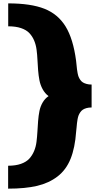

<svg xmlns="http://www.w3.org/2000/svg" viewBox="-20 -960 592 1141"><path d="M28.8 -803.7V-939.9Q163.1 -939.9 243.9 -908Q324.7 -876 369.9 -802.5Q415 -729 432.1 -599.6Q433.1 -590.3 434.8 -574.5Q436.5 -558.6 437.5 -548.8Q438.5 -539.1 441.2 -525.4Q443.8 -511.7 447.3 -503.2Q450.7 -494.6 457.3 -485.1Q463.9 -475.6 472.7 -470.2Q481.4 -464.8 494.6 -461.2Q507.8 -457.5 524.4 -457.5V-321.3Q507.3 -321.3 494.1 -317.6Q481 -314 472.2 -308.1Q463.4 -302.2 456.8 -292.5Q450.2 -282.7 446.8 -273.7Q443.4 -264.6 440.9 -251.2Q438.5 -237.8 437.5 -227.8Q436.5 -217.8 435.1 -202.6Q433.6 -187.5 432.6 -178.7Q425.8 -81.5 399.4 -16.1Q373 49.3 322 88.6Q271 127.9 200.7 144.5Q130.4 161.1 28.3 161.1V24.9Q72.8 24.9 104.5 13.7Q136.2 2.4 154.1 -17.1Q171.9 -36.6 182.6 -62.3Q193.4 -87.9 197 -117.9Q200.7 -147.9 202.4 -179Q204.1 -210 206.5 -241.5Q209 -272.9 214.4 -300Q219.7 -327.1 233.4 -350.8Q247.1 -374.5 268.6 -388.7Q247.1 -404.8 233.4 -429.9Q219.7 -455.1 214.4 -482.9Q209 -510.7 206.5 -542.2Q204.1 -573.7 202.6 -604.5Q201.2 -635.3 197.3 -664.8Q193.4 -694.3 182.9 -719.2Q172.4 -744.1 154.5 -763.2Q136.7 -782.2 105 -793Q73.2 -803.7 28.8 -803.7Z"/></svg>

Font: Coda
Style: Heavy
Weight: 800
Version: Version 2.000; ttfautohint (v0.8) -r 50 -G 200 -x